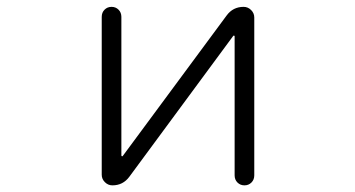

<svg xmlns="http://www.w3.org/2000/svg" viewBox="-20 -565 1040 563"><path d="M668 -459Q668 -460 666.5 -460.4Q665 -460.9 664.1 -460L359.4 -46.9Q340.8 -21.5 309.6 -21.5Q296.9 -21.5 287.6 -30.8Q278.3 -40 278.3 -52.7V-515.6Q278.3 -528.3 286.6 -536.6Q294.9 -544.9 307.1 -544.9Q319.3 -544.9 327.6 -536.6Q335.9 -528.3 335.9 -515.6V-109.4Q335.9 -107.4 337.4 -106.9Q338.9 -106.4 339.8 -107.4L644.5 -519.5Q663.1 -544.9 694.3 -544.9Q707 -544.9 716.3 -535.6Q725.6 -526.4 725.6 -513.7V-50.8Q725.6 -38.1 717.3 -29.8Q709 -21.5 696.8 -21.5Q684.6 -21.5 676.3 -29.8Q668 -38.1 668 -50.8Z"/></svg>

Font: Rounded Mgen+ 2m light
Style: Regular
Weight: 200
Designer: [Source Han Sans]
Ryoko NISHIZUKA  (kana & ideographs); Paul D. Hunt (Latin, Greek & Cyrillic); Wenlong ZHANG  (bopomofo
Version: Version 1.059.20150602